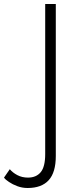

<svg xmlns="http://www.w3.org/2000/svg" viewBox="-140 -720 383 960"><path d="M-91 126Q-77 143 -53.5 155.5Q-30 168 0 168Q41 168 63.5 141Q86 114 86 50V-700H139V60Q139 142 103.5 181Q68 220 -2 220Q-29 220 -53 211Q-77 202 -95 190Q-113 178 -120 168Z"/></svg>

Font: Jost* Light
Style: Regular
Weight: 300
Version: Version 3.7